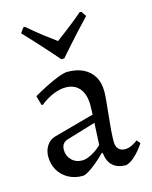

<svg xmlns="http://www.w3.org/2000/svg" viewBox="-110 -782 686 867"><g transform="rotate(-15 233.0 -349.0)"><path d="M372 12Q332 12 309.5 -8.5Q287 -29 283 -69L279 -70Q255 -46 233.5 -28.5Q212 -11 195.5 -1.5Q179 8 169 8Q132 8 103 -8Q74 -24 57.5 -52Q41 -80 41 -116Q41 -145 55.5 -167Q70 -189 94 -196L284 -248L285 -292Q285 -342 262 -370Q239 -398 197 -398Q169 -398 138 -385Q107 -372 77 -348L72 -351L60 -394Q86 -409 118 -425.5Q150 -442 179 -453Q208 -464 223 -464Q267 -464 298 -448.5Q329 -433 345.5 -404.5Q362 -376 362 -335Q362 -322 359.5 -293Q357 -264 353 -228.5Q349 -193 346.5 -160Q344 -127 344 -105Q344 -83 355 -71Q366 -59 385 -59Q402 -59 419 -67.5Q436 -76 445 -84L459 -68Q451 -55 437.5 -38.5Q424 -22 407.5 -8Q391 6 372 12ZM186 -60Q205 -60 230.5 -73.5Q256 -87 277 -108L282 -210L146 -169Q117 -160 117 -127Q117 -99 136.5 -79.5Q156 -60 186 -60ZM212 -526Q212 -526 199.5 -540.5Q187 -555 165.5 -579Q144 -603 118.5 -631Q93 -659 67 -686L83 -709L91 -710Q129 -677 163 -651Q197 -625 219 -609Q240 -625 275 -651.5Q310 -678 347 -710L355 -709L371 -686Q345 -659 319.5 -631Q294 -603 272.5 -579Q251 -555 238.5 -540.5Q226 -526 226 -526Z"/></g></svg>

Font: Alegreya
Style: Regular
Weight: 400
Designer: Juan Pablo del Peral
Foundry: Huerta Tipografica
Version: Version 2.009